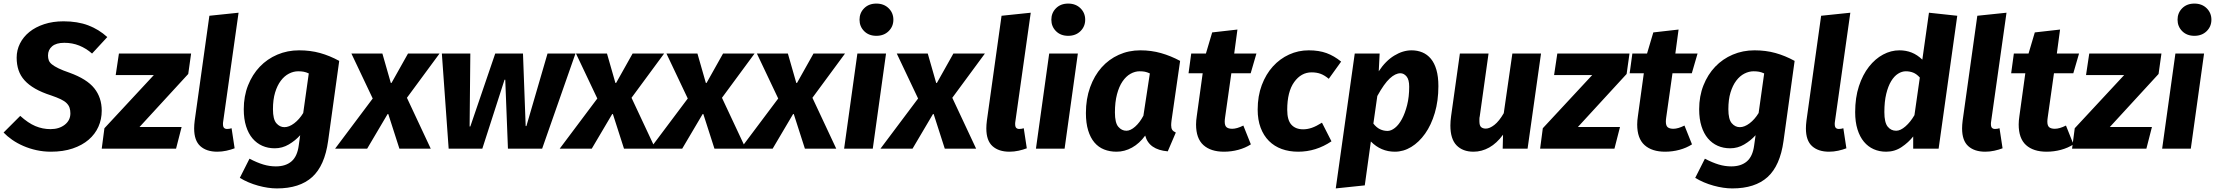

<svg xmlns="http://www.w3.org/2000/svg" viewBox="-32 -830 12367 1072"><path d="M536 -212Q536 -164 517.5 -122.5Q499 -81 463 -50Q427 -19 374 -1Q321 17 252 17Q211 17 172 8.5Q133 0 98.5 -15Q64 -30 36 -49.5Q8 -69 -12 -90L81 -183Q125 -143 165.5 -126Q206 -109 250 -109Q298 -109 329.5 -133.5Q361 -158 361 -197Q361 -214 356.5 -228Q352 -242 340 -254Q328 -266 307 -276Q286 -286 254 -297Q201 -314 164.5 -335Q128 -356 105 -381.5Q82 -407 71.5 -438.5Q61 -470 61 -508Q61 -550 79.5 -587Q98 -624 132 -651.5Q166 -679 214.5 -695Q263 -711 323 -711Q401 -711 460.5 -688.5Q520 -666 567 -623L482 -531Q449 -560 410.5 -575.5Q372 -591 327 -591Q282 -591 259 -571.5Q236 -552 236 -520Q236 -505 240.5 -493Q245 -481 258 -470.5Q271 -460 294.5 -448.5Q318 -437 356 -424Q453 -389 494.5 -337Q536 -285 536 -212Z M747 -121H982L951 0H536L551 -114L827 -411H614L632 -531H1035L1019 -417Z M1278 -2Q1257 6 1232 11.5Q1207 17 1181 17Q1121 17 1086.5 -14Q1052 -45 1052 -113Q1052 -132 1055 -156L1137 -742L1300 -759L1214 -151Q1213 -147 1213 -143V-137Q1213 -122 1219 -116Q1225 -110 1236 -110Q1249 -110 1261 -114Z M1644 -75Q1617 -45 1580.5 -23.5Q1544 -2 1502 -2Q1464 -2 1432.5 -16Q1401 -30 1378 -57Q1355 -84 1342 -125Q1329 -166 1329 -220Q1329 -293 1353 -353.5Q1377 -414 1418.5 -457.5Q1460 -501 1516.5 -525Q1573 -549 1638 -549Q1701 -549 1755 -534Q1809 -519 1862 -490L1800 -43Q1781 95 1711 158.5Q1641 222 1514 222Q1465 222 1409 206.5Q1353 191 1307 163L1361 56Q1403 78 1438 88.5Q1473 99 1508 99Q1563 99 1595.5 71Q1628 43 1636 -18ZM1556 -120Q1582 -120 1610.5 -141.5Q1639 -163 1661 -199L1692 -420Q1677 -427 1663.5 -429.5Q1650 -432 1633 -432Q1607 -432 1581.5 -419Q1556 -406 1536 -379.5Q1516 -353 1504 -313.5Q1492 -274 1492 -220Q1492 -164 1511 -142Q1530 -120 1556 -120Z M2132 -193 2018 0H1839L2049 -280L1930 -531H2103L2150 -367H2154L2246 -531H2422L2240 -284L2373 0H2198L2136 -193Z M2995 0H2804L2789 -385H2785L2661 0H2473L2435 -531H2594L2590 -124H2594L2733 -531H2888L2903 -126H2907L3025 -531H3181Z M3386 -193 3272 0H3093L3303 -280L3184 -531H3357L3404 -367H3408L3500 -531H3676L3494 -284L3627 0H3452L3390 -193Z M3891 -193 3777 0H3598L3808 -280L3689 -531H3862L3909 -367H3913L4005 -531H4181L3999 -284L4132 0H3957L3895 -193Z M4396 -193 4282 0H4103L4313 -280L4194 -531H4367L4414 -367H4418L4510 -531H4686L4504 -284L4637 0H4462L4400 -193Z M4681 0 4755 -531H4915L4841 0ZM4861 -630Q4819 -630 4793 -656Q4767 -682 4767 -720Q4767 -758 4793 -784Q4819 -810 4861 -810Q4903 -810 4929.5 -784Q4956 -758 4956 -720Q4956 -682 4929.5 -656Q4903 -630 4861 -630Z M5177 -193 5063 0H4884L5094 -280L4975 -531H5148L5195 -367H5199L5291 -531H5467L5285 -284L5418 0H5243L5181 -193Z M5701 -2Q5680 6 5655 11.5Q5630 17 5604 17Q5544 17 5509.5 -14Q5475 -45 5475 -113Q5475 -132 5478 -156L5560 -742L5723 -759L5637 -151Q5636 -147 5636 -143V-137Q5636 -122 5642 -116Q5648 -110 5659 -110Q5672 -110 5684 -114Z M5752 0 5826 -531H5986L5912 0ZM5932 -630Q5890 -630 5864 -656Q5838 -682 5838 -720Q5838 -758 5864 -784Q5890 -810 5932 -810Q5974 -810 6000.5 -784Q6027 -758 6027 -720Q6027 -682 6000.5 -656Q5974 -630 5932 -630Z M6509 -157Q6508 -149 6507.5 -142.5Q6507 -136 6507 -131Q6507 -114 6513 -105Q6519 -96 6533 -90L6488 15Q6383 6 6362 -73Q6330 -29 6288.5 -6Q6247 17 6202 17Q6164 17 6132.5 4.5Q6101 -8 6078.5 -34.5Q6056 -61 6043.5 -102Q6031 -143 6031 -199Q6031 -278 6054.5 -343Q6078 -408 6118.5 -453.5Q6159 -499 6214.5 -524Q6270 -549 6335 -549Q6396 -549 6450.5 -533.5Q6505 -518 6557 -490ZM6257 -100Q6280 -100 6306 -123Q6332 -146 6352 -184L6388 -420Q6373 -427 6360.5 -429.5Q6348 -432 6331 -432Q6305 -432 6280 -418Q6255 -404 6235.5 -375.5Q6216 -347 6204.5 -303.5Q6193 -260 6193 -202Q6193 -144 6212 -122Q6231 -100 6257 -100Z M6952 -24Q6921 -4 6882 6.5Q6843 17 6802 17Q6728 17 6687 -20Q6646 -57 6646 -135Q6646 -146 6647 -157.5Q6648 -169 6650 -182L6683 -421H6604L6619 -531H6701L6736 -649L6877 -665L6859 -531H6983L6951 -421H6843L6808 -174Q6807 -167 6806.5 -161.5Q6806 -156 6806 -151Q6806 -128 6816.5 -119.5Q6827 -111 6848 -111Q6874 -111 6910 -129Z M7244 -108Q7268 -108 7292.5 -116.5Q7317 -125 7349 -145L7402 -41Q7316 17 7216 17Q7166 17 7124.5 2Q7083 -13 7053 -43Q7023 -73 7006.5 -117Q6990 -161 6990 -218Q6990 -294 7013 -355Q7036 -416 7075 -459Q7114 -502 7165.5 -525.5Q7217 -549 7275 -549Q7332 -549 7374.5 -533.5Q7417 -518 7456 -486L7387 -390Q7363 -410 7341 -418Q7319 -426 7291 -426Q7233 -426 7194 -372Q7155 -318 7155 -217Q7155 -159 7178.5 -133.5Q7202 -108 7244 -108Z M7756 17Q7678 17 7622 -40L7588 205L7426 222L7532 -531H7671L7666 -432Q7704 -490 7752.5 -519.5Q7801 -549 7849 -549Q7882 -549 7909.5 -537.5Q7937 -526 7957 -502Q7977 -478 7988 -440Q7999 -402 7999 -349Q7999 -267 7979 -199.5Q7959 -132 7925 -84Q7891 -36 7847.5 -9.5Q7804 17 7756 17ZM7715 -99Q7735 -99 7756.5 -116Q7778 -133 7795.5 -165.5Q7813 -198 7824.5 -243.5Q7836 -289 7836 -346Q7836 -386 7821 -403.5Q7806 -421 7787 -421Q7759 -421 7727.5 -392Q7696 -363 7658 -294L7636 -140Q7653 -118 7673 -108.5Q7693 -99 7715 -99Z M8279 -531 8230 -181Q8228 -173 8228 -166V-153Q8228 -129 8237.5 -120.5Q8247 -112 8264 -112Q8285 -112 8311.5 -132.5Q8338 -153 8364 -198L8412 -531H8572L8497 0H8358L8360 -78Q8325 -30 8283 -6.5Q8241 17 8195 17Q8135 17 8100.5 -18.5Q8066 -54 8066 -129Q8066 -141 8067 -154.5Q8068 -168 8070 -182L8119 -531Z M8778 -121H9013L8982 0H8567L8582 -114L8858 -411H8645L8663 -531H9066L9050 -417Z M9415 -24Q9384 -4 9345 6.5Q9306 17 9265 17Q9191 17 9150 -20Q9109 -57 9109 -135Q9109 -146 9110 -157.5Q9111 -169 9113 -182L9146 -421H9067L9082 -531H9164L9199 -649L9340 -665L9322 -531H9446L9414 -421H9306L9271 -174Q9270 -167 9269.5 -161.5Q9269 -156 9269 -151Q9269 -128 9279.5 -119.5Q9290 -111 9311 -111Q9337 -111 9373 -129Z M9770 -75Q9743 -45 9706.5 -23.5Q9670 -2 9628 -2Q9590 -2 9558.5 -16Q9527 -30 9504 -57Q9481 -84 9468 -125Q9455 -166 9455 -220Q9455 -293 9479 -353.5Q9503 -414 9544.5 -457.5Q9586 -501 9642.5 -525Q9699 -549 9764 -549Q9827 -549 9881 -534Q9935 -519 9988 -490L9926 -43Q9907 95 9837 158.5Q9767 222 9640 222Q9591 222 9535 206.5Q9479 191 9433 163L9487 56Q9529 78 9564 88.5Q9599 99 9634 99Q9689 99 9721.5 71Q9754 43 9762 -18ZM9682 -120Q9708 -120 9736.5 -141.5Q9765 -163 9787 -199L9818 -420Q9803 -427 9789.5 -429.5Q9776 -432 9759 -432Q9733 -432 9707.5 -419Q9682 -406 9662 -379.5Q9642 -353 9630 -313.5Q9618 -274 9618 -220Q9618 -164 9637 -142Q9656 -120 9682 -120Z M10277 -2Q10256 6 10231 11.5Q10206 17 10180 17Q10120 17 10085.5 -14Q10051 -45 10051 -113Q10051 -132 10054 -156L10136 -742L10299 -759L10213 -151Q10212 -147 10212 -143V-137Q10212 -122 10218 -116Q10224 -110 10235 -110Q10248 -110 10260 -114Z M10573 -549Q10610 -549 10641.5 -536.5Q10673 -524 10701 -497L10738 -759L10896 -742L10792 0H10650V-68Q10624 -35 10585.5 -9Q10547 17 10499 17Q10461 17 10429.5 3Q10398 -11 10375 -38.5Q10352 -66 10339 -107.5Q10326 -149 10326 -204Q10326 -285 10347 -349Q10368 -413 10403 -457.5Q10438 -502 10482 -525.5Q10526 -549 10573 -549ZM10609 -432Q10587 -432 10565.5 -418.5Q10544 -405 10527 -377Q10510 -349 10499.5 -306Q10489 -263 10489 -204Q10489 -146 10507.5 -123Q10526 -100 10555 -100Q10579 -100 10607 -124.5Q10635 -149 10657 -187L10687 -397Q10669 -417 10650 -424.5Q10631 -432 10609 -432Z M11149 -2Q11128 6 11103 11.5Q11078 17 11052 17Q10992 17 10957.5 -14Q10923 -45 10923 -113Q10923 -132 10926 -156L11008 -742L11171 -759L11085 -151Q11084 -147 11084 -143V-137Q11084 -122 11090 -116Q11096 -110 11107 -110Q11120 -110 11132 -114Z M11545 -24Q11514 -4 11475 6.5Q11436 17 11395 17Q11321 17 11280 -20Q11239 -57 11239 -135Q11239 -146 11240 -157.5Q11241 -169 11243 -182L11276 -421H11197L11212 -531H11294L11329 -649L11470 -665L11452 -531H11576L11544 -421H11436L11401 -174Q11400 -167 11399.5 -161.5Q11399 -156 11399 -151Q11399 -128 11409.5 -119.5Q11420 -111 11441 -111Q11467 -111 11503 -129Z M11748 -121H11983L11952 0H11537L11552 -114L11828 -411H11615L11633 -531H12036L12020 -417Z M12040 0 12114 -531H12274L12200 0ZM12220 -630Q12178 -630 12152 -656Q12126 -682 12126 -720Q12126 -758 12152 -784Q12178 -810 12220 -810Q12262 -810 12288.5 -784Q12315 -758 12315 -720Q12315 -682 12288.5 -656Q12262 -630 12220 -630Z"/></svg>

Font: Szlgxwxxxixliatcpuztgldltzi
Style: Regular
Weight: 700
Italic angle: -8°
Designer: Carrois Corporate & Edenspiekermann
Foundry: Carrois Corporate GbR & Edenspiekermann AG
Version: Version 2.001